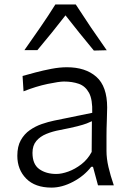

<svg xmlns="http://www.w3.org/2000/svg" viewBox="-20 -830 581 860"><path d="M210.9 10.3Q137.2 10.3 97.4 -30Q57.6 -70.3 57.6 -132.3Q57.6 -174.3 73.2 -202.1Q88.9 -230 113.8 -247.3Q138.7 -264.6 167.2 -274.4Q195.8 -284.2 221.7 -289.6L393.1 -324.7Q395 -384.3 378.7 -414.3Q362.3 -444.3 333 -454.6Q303.7 -464.8 266.6 -464.8Q245.1 -464.8 193.6 -454.1Q142.1 -443.4 85.4 -420.9L81.1 -489.7Q105 -496.6 139.2 -505.6Q173.3 -514.6 210.2 -521.7Q247.1 -528.8 279.8 -528.8Q362.8 -528.8 411.4 -486.1Q460 -443.4 460 -348.1Q460 -325.2 458.5 -289.6Q457 -253.9 457 -220.2V-153.8Q457 -120.1 465.8 -82Q474.6 -43.9 489.7 0H418.9L396.5 -83H388.7Q356.9 -42 307.4 -15.9Q257.8 10.3 210.9 10.3ZM232.4 -50.8Q255.9 -50.8 285.9 -61.5Q315.9 -72.3 344.2 -94Q372.6 -115.7 390.6 -149.4L391.6 -287.1Q382.8 -282.7 368.4 -277.1Q354 -271.5 326.2 -264.4Q298.3 -257.3 248.5 -247.6Q215.8 -241.7 187.7 -230.2Q159.7 -218.8 142.6 -198.5Q125.5 -178.2 125.5 -145.5Q125.5 -94.2 156 -72.5Q186.5 -50.8 232.4 -50.8ZM400.4 -603.5Q368.2 -642.6 335.9 -682.4Q303.7 -722.2 273.4 -761.2Q243.7 -722.7 211.9 -683.6Q180.2 -644.5 147.5 -605.5H89.4Q126 -657.2 161.1 -708.3Q196.3 -759.3 228 -810.1H319.3Q352.1 -759.3 386.7 -708Q421.4 -656.7 458 -605Z"/></svg>

Font: Pinar Regular
Style: Regular
Weight: 400
Designer: Amin Abedi
Version: Version 3.000